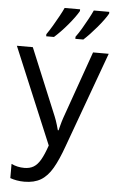

<svg xmlns="http://www.w3.org/2000/svg" viewBox="-62 -980 625 1031"><g transform="rotate(5 250.5 -464.0)"><path d="M501 -713.9 313.5 -199.2Q287.1 -125 260.3 -78.9Q233.4 -32.7 197.8 -11.5Q162.1 9.8 108.9 9.8Q86.9 9.8 67.9 6.3Q48.8 2.9 32.7 -2.9V-79.6Q48.8 -71.8 66.2 -67.9Q83.5 -64 102.5 -64Q131.8 -64 152.3 -76.2Q172.9 -88.4 189.5 -116.9Q206.1 -145.5 223.1 -195.3L5.9 -713.9H91.8L241.2 -353.5Q245.1 -344.2 249 -333Q252.9 -321.8 256.8 -308.8Q260.7 -295.9 264.6 -281.2H268.6Q271.5 -293.5 274.7 -305.4Q277.8 -317.4 281.2 -329.1Q284.7 -340.8 288.1 -350.6L416.5 -713.9ZM484.4 -938.5V-929.2Q476.6 -914.6 461.7 -894.3Q446.8 -874 428.7 -852.5Q410.6 -831.1 392.1 -811.5Q373.5 -792 358.4 -778.3H315.4V-789.6Q330.6 -810.1 346.9 -837.6Q363.3 -865.2 377.9 -892.6Q392.6 -919.9 400.9 -938.5ZM327.1 -938.5V-929.2Q318.8 -914.1 304.4 -894.3Q290 -874.5 272.2 -853.3Q254.4 -832 235.8 -812.7Q217.3 -793.5 200.2 -778.3H158.2V-789.6Q173.3 -811 189.5 -838.4Q205.6 -865.7 220.2 -892.3Q234.9 -918.9 243.7 -938.5Z"/></g></svg>

Font: Open Sans SemiCondensed
Style: Regular
Weight: 400
Width: 4
Designer: Monotype Design Team
Foundry: Monotype Imaging Inc.
Version: Version 3.000